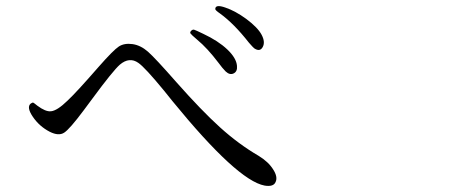

<svg xmlns="http://www.w3.org/2000/svg" viewBox="-20 -688 1540 631"><path d="M885.7 -89.8Q893.6 -106.4 877.9 -130.9Q862.3 -156.2 830.1 -175.8Q764.6 -213.9 703.1 -269.5Q642.6 -324.2 559.6 -418Q490.2 -497.1 466.3 -518.1Q442.4 -539.1 416 -543Q388.7 -546.9 370.6 -535.2Q352.5 -523.4 303.7 -467.8Q231.4 -384.8 202.1 -357.4Q168 -324.2 147.5 -322.3Q129.9 -320.3 102.5 -340.8Q91.8 -349.6 89.4 -350.6Q86.9 -351.6 81.1 -347.7Q66.4 -335.9 87.9 -304.2Q109.4 -272.5 143.6 -254.9Q172.9 -240.2 190.9 -252Q209 -263.7 254.9 -325.2Q264.6 -338.9 283.2 -363.3Q351.6 -456.1 374 -475.6Q405.3 -502 434.6 -481.4Q456.1 -466.8 519.5 -389.6Q537.1 -367.2 546.9 -355.5Q759.8 -94.7 849.6 -78.1Q878.9 -73.2 885.7 -89.8ZM758.8 -471.7Q756.8 -497.1 727.1 -525.4Q697.3 -553.7 647.5 -577.1Q623 -588.9 618.2 -590.3Q613.3 -591.8 608.4 -586.9Q603.5 -582 606 -578.1Q608.4 -574.2 627.9 -557.6Q661.1 -530.3 698.2 -481.4Q710.9 -463.9 721.7 -453.1Q735.4 -440.4 748 -446.8Q760.7 -453.1 758.8 -471.7ZM789.1 -626Q752.9 -652.3 720.7 -663.1Q687.5 -674.8 687.5 -658.2Q687.5 -654.3 703.1 -643.6Q749 -610.4 797.9 -547.9Q812.5 -531.2 815.4 -529.3Q834 -516.6 843.3 -533.2Q852.5 -549.8 839.8 -573.7Q827.1 -597.7 789.1 -626Z"/></svg>

Font: Bpmf GenWan Min R
Style: R
Weight: 400
Foundry: But Ko
Version: Version 1.320